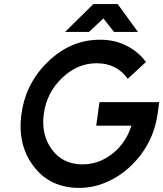

<svg xmlns="http://www.w3.org/2000/svg" viewBox="-20 -906 798 938"><path d="M298 -750H415L485 -816L537 -750H654L555 -886H436ZM469 -712Q327 -712 217 -607Q106 -502 85 -350Q64 -199 144 -94Q224 12 367 12Q437 12 502 -17Q535 -31 565 -51.5Q595 -72 621 -97Q729 -202 750 -350L758 -407H466L450 -292H622Q612 -260 595.5 -231.5Q579 -203 556 -179Q480 -103 383 -103Q287 -103 234 -175Q180 -248 194 -350Q208 -453 283 -525Q358 -597 452 -597Q550 -597 604 -521L693 -603Q674 -629 650 -649Q626 -669 597 -683Q568 -698 536 -705Q504 -712 469 -712Z"/></svg>

Font: Unageo
Style: SemiBold-Italic
Weight: 600
Designer: Richard Sepsi
Foundry: Richard Sepsi
Version: Version 2.000